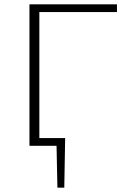

<svg xmlns="http://www.w3.org/2000/svg" viewBox="-20 -678 632 893"><path d="M163 -622V-36H283L279 195H247L243 0H117V-658H524V-622Z"/></svg>

Font: Ysabeau Light
Style: Regular
Weight: 300
Designer: Christian Thalmann (Catharsis Fonts)
Version: Version 0.003